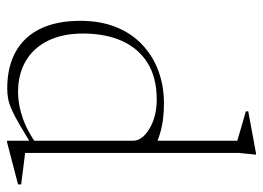

<svg xmlns="http://www.w3.org/2000/svg" viewBox="-123 -630 764 558"><g transform="rotate(90 259.0 -351.0)"><path d="M389 -355.5Q389 -382.5 353.8 -403.5Q318.5 -424.5 269 -424.5Q206 -424.5 163.5 -398.2Q121 -372 99.2 -324Q77.5 -276 77.5 -210Q77.5 -151.5 98 -109.2Q118.5 -67 156.8 -44.2Q195 -21.5 247 -21.5Q286 -21.5 328 -36.8Q370 -52 416.5 -88.5L417.5 -71Q375 -45 347.2 -28.8Q319.5 -12.5 300.8 -4Q282 4.5 267.5 7.2Q253 10 237.5 10Q174 10 130 -14.8Q86 -39.5 63.2 -87Q40.5 -134.5 40.5 -202.5Q40.5 -261 58.8 -306.2Q77 -351.5 110 -382.5Q143 -413.5 186.5 -429.5Q230 -445.5 280 -445.5Q304.5 -445.5 326.2 -442.8Q348 -440 369.8 -433.5Q391.5 -427 417 -415L389 -383V-658.5Q383 -660.5 368.2 -664.8Q353.5 -669 335.8 -674.2Q318 -679.5 303.5 -683.5V-690.5L425.5 -713H429.5L424.5 -663.5V-42Q429 -41.5 440.5 -40Q452 -38.5 466.8 -36.8Q481.5 -35 494.8 -33.2Q508 -31.5 516 -30.5V-21.5L393.5 10.5H389V-62Z"/></g></svg>

Font: Newsreader 24pt ExtraLight
Style: Regular
Weight: 250
Designer: Hugues Gentile
Foundry: Production Type
Version: Version 1.003